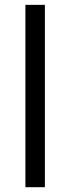

<svg xmlns="http://www.w3.org/2000/svg" viewBox="-20 -780 293 800"><path d="M167 0H85.9V-759.8H167Z"/></svg>

Font: f02265186
Style: Regular
Weight: 400
Foundry: Ascender Corporation
Version: Version 1.10